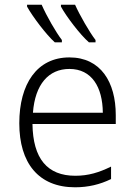

<svg xmlns="http://www.w3.org/2000/svg" viewBox="-20 -786 570 816"><path d="M358 -606H386V-616C361 -648 318 -723 299 -766H239V-758C261 -717 321 -638 358 -606ZM213 -606H243V-616C217 -650 178 -718 157 -766H95V-758C118 -716 177 -638 213 -606ZM299 10C355 10 405 -2 452 -25V-78C401 -53 356 -39 300 -39C181 -39 120 -112 118 -259H472V-297C472 -437 408 -542 275 -542C137 -542 62 -429 62 -262C62 -94 143 10 299 10ZM417 -307H120C129 -428 187 -493 275 -493C370 -493 416 -416 417 -307Z"/></svg>

Font: Noto Sans Mono Condensed Light
Style: Regular
Weight: 300
Width: 3
Designer: Monotype Design Team
Foundry: Monotype Imaging Inc.
Version: Version 2.014